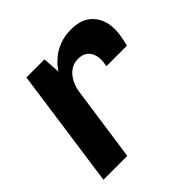

<svg xmlns="http://www.w3.org/2000/svg" viewBox="-140 -647 774 774"><g transform="rotate(-45 246.5 -260.5)"><path d="M29 0 101 -511H204L209 -436Q211 -440 221.5 -453.5Q232 -467 251.5 -483Q271 -499 299.5 -510Q328 -521 366 -521Q427 -521 459 -486Q491 -451 491 -397Q491 -375 486.5 -352Q482 -329 478 -315H361Q363 -324 364 -334Q365 -344 365 -350Q365 -367 358.5 -382.5Q352 -398 338 -407.5Q324 -417 301 -417Q280 -417 264 -408Q248 -399 237 -384.5Q226 -370 219 -352Q212 -334 210 -315L165 0Z"/></g></svg>

Font: Chivo Medium SemiBold
Style: Italic
Weight: 600
Italic angle: -8.05°
Version: Version 2.002